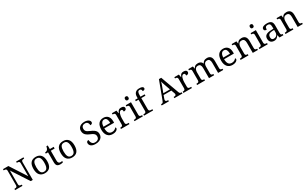

<svg xmlns="http://www.w3.org/2000/svg" viewBox="438 -3209 8981 5659"><g transform="rotate(-30 4928.5 -380.0)"><path d="M38 0V-42H51Q74 -42 92.5 -47Q111 -52 122 -67.5Q133 -83 133 -114V-604Q133 -634 121.5 -648.5Q110 -663 91.5 -667.5Q73 -672 51 -672H38V-714H221L579 -161V-604Q579 -634 567.5 -648.5Q556 -663 537.5 -667.5Q519 -672 497 -672H484V-714H735V-672H722Q700 -672 681 -667Q662 -662 651 -647Q640 -632 640 -600V0H569L194 -576V-114Q194 -83 205 -67.5Q216 -52 235 -47Q254 -42 276 -42H289V0Z M1050 10Q942 10 880 -59Q818 -128 818 -269Q818 -409 877.5 -477.5Q937 -546 1053 -546Q1161 -546 1223 -477.5Q1285 -409 1285 -269Q1285 -128 1225.5 -59Q1166 10 1050 10ZM1052 -42Q1102 -42 1132 -67.5Q1162 -93 1175 -144Q1188 -195 1188 -269Q1188 -381 1157 -437Q1126 -493 1051 -493Q976 -493 945.5 -437Q915 -381 915 -269Q915 -157 946 -99.5Q977 -42 1052 -42Z M1580 10Q1504 10 1469.5 -24.5Q1435 -59 1435 -145V-479H1359V-519Q1377 -519 1399 -526.5Q1421 -534 1437 -551Q1454 -569 1465 -595Q1476 -621 1483 -659H1529V-536H1660V-479H1529V-142Q1529 -91 1550 -67Q1571 -43 1605 -43Q1623 -43 1638 -45Q1653 -47 1669 -50V-6Q1656 0 1630 5Q1604 10 1580 10Z M1979 10Q1871 10 1809 -59Q1747 -128 1747 -269Q1747 -409 1806.5 -477.5Q1866 -546 1982 -546Q2090 -546 2152 -477.5Q2214 -409 2214 -269Q2214 -128 2154.5 -59Q2095 10 1979 10ZM1981 -42Q2031 -42 2061 -67.5Q2091 -93 2104 -144Q2117 -195 2117 -269Q2117 -381 2086 -437Q2055 -493 1980 -493Q1905 -493 1874.5 -437Q1844 -381 1844 -269Q1844 -157 1875 -99.5Q1906 -42 1981 -42Z M2776 10Q2727 10 2689.5 0Q2652 -10 2627 -29Q2602 -48 2589.5 -74Q2577 -100 2577 -131Q2577 -151 2585.5 -166Q2594 -181 2610 -189.5Q2626 -198 2649 -198Q2651 -157 2665 -120.5Q2679 -84 2708 -61.5Q2737 -39 2784 -39Q2851 -39 2889 -71.5Q2927 -104 2927 -165Q2927 -202 2912.5 -227.5Q2898 -253 2864.5 -275Q2831 -297 2772 -321Q2710 -347 2669 -377Q2628 -407 2608 -447.5Q2588 -488 2588 -543Q2588 -600 2616.5 -640.5Q2645 -681 2694.5 -702.5Q2744 -724 2807 -724Q2867 -724 2908.5 -708Q2950 -692 2972 -666.5Q2994 -641 2994 -612Q2994 -580 2972.5 -563.5Q2951 -547 2915 -547Q2915 -578 2904.5 -607Q2894 -636 2869.5 -655Q2845 -674 2803 -674Q2745 -674 2713 -643Q2681 -612 2681 -560Q2681 -520 2695.5 -492.5Q2710 -465 2744 -443.5Q2778 -422 2836 -398Q2895 -374 2936.5 -345.5Q2978 -317 3000 -280Q3022 -243 3022 -191Q3022 -127 2992 -82.5Q2962 -38 2906.5 -14Q2851 10 2776 10Z M3360 10Q3251 10 3189.5 -62Q3128 -134 3128 -264Q3128 -404 3186 -475Q3244 -546 3350 -546Q3447 -546 3502.5 -486Q3558 -426 3558 -307V-261H3225Q3227 -152 3264.5 -102.5Q3302 -53 3374 -53Q3426 -53 3462.5 -74.5Q3499 -96 3517 -123Q3524 -120 3530 -111Q3536 -102 3536 -89Q3536 -69 3517 -46Q3498 -23 3459 -6.5Q3420 10 3360 10ZM3457 -315Q3457 -395 3432.5 -443.5Q3408 -492 3348 -492Q3293 -492 3262.5 -446.5Q3232 -401 3227 -315Z M3641 0V-42H3644Q3667 -42 3685.5 -47Q3704 -52 3715 -67.5Q3726 -83 3726 -114V-426Q3726 -456 3714.5 -470.5Q3703 -485 3684.5 -489.5Q3666 -494 3644 -494H3641V-536H3795L3814 -437H3819Q3832 -467 3847 -492Q3862 -517 3887 -531.5Q3912 -546 3956 -546Q4011 -546 4037.5 -527Q4064 -508 4064 -473Q4064 -442 4042.5 -422Q4021 -402 3971 -402Q3971 -430 3966 -447Q3961 -464 3949.5 -472Q3938 -480 3918 -480Q3890 -480 3871 -458Q3852 -436 3841 -402Q3830 -368 3825 -331.5Q3820 -295 3820 -266V-109Q3820 -80 3831.5 -65.5Q3843 -51 3861.5 -46.5Q3880 -42 3902 -42H3930V0Z M4102 0V-42H4115Q4137 -42 4155.5 -46.5Q4174 -51 4185.5 -65.5Q4197 -80 4197 -109V-426Q4197 -456 4185.5 -470.5Q4174 -485 4155.5 -489.5Q4137 -494 4115 -494H4112V-536H4291V-114Q4291 -83 4302 -67.5Q4313 -52 4332 -47Q4351 -42 4373 -42H4386V0ZM4240 -636Q4216 -636 4199.5 -650Q4183 -664 4183 -698Q4183 -733 4199.5 -746.5Q4216 -760 4240 -760Q4263 -760 4280 -746.5Q4297 -733 4297 -698Q4297 -664 4280 -650Q4263 -636 4240 -636Z M4426 0V-42H4439Q4462 -42 4480.5 -47Q4499 -52 4510 -67.5Q4521 -83 4521 -114V-489H4430V-536H4521V-586Q4521 -675 4568.5 -722.5Q4616 -770 4698 -770Q4750 -770 4780.5 -761Q4811 -752 4824.5 -736.5Q4838 -721 4838 -700Q4838 -682 4827.5 -669.5Q4817 -657 4798.5 -650.5Q4780 -644 4756 -644Q4756 -664 4750 -682.5Q4744 -701 4730 -712.5Q4716 -724 4690 -724Q4647 -724 4631 -691Q4615 -658 4615 -595V-536H4756V-489H4615V-114Q4615 -83 4626 -67.5Q4637 -52 4656 -47Q4675 -42 4697 -42H4735V0Z M5028 0V-42H5047Q5067 -42 5079 -48Q5091 -54 5101 -71Q5111 -88 5123 -120L5345 -714H5423L5649 -95Q5657 -74 5666 -62.5Q5675 -51 5688 -46.5Q5701 -42 5720 -42H5733V0H5458V-42H5481Q5511 -42 5526 -53.5Q5541 -65 5541 -90Q5541 -96 5540 -101.5Q5539 -107 5537.5 -113.5Q5536 -120 5533 -127L5493 -239H5230L5192 -134Q5189 -126 5187 -118Q5185 -110 5184 -103.5Q5183 -97 5183 -91Q5183 -66 5199.5 -54Q5216 -42 5249 -42H5272V0ZM5249 -289H5475L5413 -464Q5403 -494 5393.5 -521Q5384 -548 5376.5 -573Q5369 -598 5363 -622Q5358 -598 5351.5 -575.5Q5345 -553 5337 -528.5Q5329 -504 5317 -473Z M5766 0V-42H5769Q5792 -42 5810.5 -47Q5829 -52 5840 -67.5Q5851 -83 5851 -114V-426Q5851 -456 5839.5 -470.5Q5828 -485 5809.5 -489.5Q5791 -494 5769 -494H5766V-536H5920L5939 -437H5944Q5957 -467 5972 -492Q5987 -517 6012 -531.5Q6037 -546 6081 -546Q6136 -546 6162.5 -527Q6189 -508 6189 -473Q6189 -442 6167.5 -422Q6146 -402 6096 -402Q6096 -430 6091 -447Q6086 -464 6074.5 -472Q6063 -480 6043 -480Q6015 -480 5996 -458Q5977 -436 5966 -402Q5955 -368 5950 -331.5Q5945 -295 5945 -266V-109Q5945 -80 5956.5 -65.5Q5968 -51 5986.5 -46.5Q6005 -42 6027 -42H6055V0Z M6232 0V-42H6245Q6268 -42 6285 -47Q6302 -52 6312 -67.5Q6322 -83 6322 -114V-426Q6322 -456 6312 -470.5Q6302 -485 6284.5 -489.5Q6267 -494 6245 -494H6242V-536H6399L6412 -455H6417Q6437 -493 6460 -512.5Q6483 -532 6510 -539Q6537 -546 6568 -546Q6600 -546 6628.5 -537Q6657 -528 6679 -508.5Q6701 -489 6713 -455H6721Q6741 -493 6765.5 -512.5Q6790 -532 6818.5 -539Q6847 -546 6878 -546Q6955 -546 6998 -499.5Q7041 -453 7041 -350V-114Q7041 -83 7051 -67.5Q7061 -52 7078.5 -47Q7096 -42 7118 -42H7121V0H6947V-345Q6947 -410 6923.5 -446Q6900 -482 6842 -482Q6801 -482 6776.5 -461.5Q6752 -441 6741.5 -407Q6731 -373 6731 -333V-114Q6731 -83 6741 -67.5Q6751 -52 6768.5 -47Q6786 -42 6808 -42H6811V0H6637V-345Q6637 -410 6613.5 -446Q6590 -482 6532 -482Q6489 -482 6463.5 -459.5Q6438 -437 6427 -400Q6416 -363 6416 -320V-109Q6416 -80 6427.5 -65.5Q6439 -51 6457.5 -46.5Q6476 -42 6498 -42H6501V0Z M7436 10Q7327 10 7265.5 -62Q7204 -134 7204 -264Q7204 -404 7262 -475Q7320 -546 7426 -546Q7523 -546 7578.5 -486Q7634 -426 7634 -307V-261H7301Q7303 -152 7340.5 -102.5Q7378 -53 7450 -53Q7502 -53 7538.5 -74.5Q7575 -96 7593 -123Q7600 -120 7606 -111Q7612 -102 7612 -89Q7612 -69 7593 -46Q7574 -23 7535 -6.5Q7496 10 7436 10ZM7533 -315Q7533 -395 7508.5 -443.5Q7484 -492 7424 -492Q7369 -492 7338.5 -446.5Q7308 -401 7303 -315Z M7712 0V-42H7720Q7743 -42 7761.5 -47Q7780 -52 7791 -67.5Q7802 -83 7802 -114V-426Q7802 -456 7791 -470.5Q7780 -485 7762 -489.5Q7744 -494 7722 -494H7717V-536H7879L7892 -455H7897Q7918 -493 7941.5 -512.5Q7965 -532 7993 -539Q8021 -546 8053 -546Q8132 -546 8176.5 -499.5Q8221 -453 8221 -350V-114Q8221 -83 8230.5 -67.5Q8240 -52 8257 -47Q8274 -42 8296 -42H8301V0H8127V-345Q8127 -410 8102.5 -446Q8078 -482 8017 -482Q7972 -482 7945.5 -459.5Q7919 -437 7907.5 -400Q7896 -363 7896 -320V-109Q7896 -80 7907 -65.5Q7918 -51 7936 -46.5Q7954 -42 7976 -42H7981V0Z M8352 0V-42H8365Q8387 -42 8405.5 -46.5Q8424 -51 8435.5 -65.5Q8447 -80 8447 -109V-426Q8447 -456 8435.5 -470.5Q8424 -485 8405.5 -489.5Q8387 -494 8365 -494H8362V-536H8541V-114Q8541 -83 8552 -67.5Q8563 -52 8582 -47Q8601 -42 8623 -42H8636V0ZM8490 -636Q8466 -636 8449.5 -650Q8433 -664 8433 -698Q8433 -733 8449.5 -746.5Q8466 -760 8490 -760Q8513 -760 8530 -746.5Q8547 -733 8547 -698Q8547 -664 8530 -650Q8513 -636 8490 -636Z M8854 10Q8810 10 8774.5 -7.5Q8739 -25 8719 -60.5Q8699 -96 8699 -150Q8699 -230 8755.5 -268Q8812 -306 8927 -310L9010 -313V-373Q9010 -409 9004 -436.5Q8998 -464 8978 -480Q8958 -496 8917 -496Q8879 -496 8859 -482Q8839 -468 8832.5 -443.5Q8826 -419 8826 -387Q8784 -387 8762.5 -401.5Q8741 -416 8741 -450Q8741 -485 8765.5 -506Q8790 -527 8831 -536.5Q8872 -546 8921 -546Q9013 -546 9058.5 -507Q9104 -468 9104 -373V-114Q9104 -86 9110 -70.5Q9116 -55 9130 -48.5Q9144 -42 9166 -42H9169V0H9034L9018 -86H9010Q8989 -58 8969 -36.5Q8949 -15 8922.5 -2.5Q8896 10 8854 10ZM8877 -52Q8918 -52 8947.5 -69Q8977 -86 8993.5 -117.5Q9010 -149 9010 -191V-272L8946 -269Q8889 -267 8856.5 -252Q8824 -237 8810 -210.5Q8796 -184 8796 -145Q8796 -114 8805 -93.5Q8814 -73 8832 -62.5Q8850 -52 8877 -52Z M9240 0V-42H9248Q9271 -42 9289.5 -47Q9308 -52 9319 -67.5Q9330 -83 9330 -114V-426Q9330 -456 9319 -470.5Q9308 -485 9290 -489.5Q9272 -494 9250 -494H9245V-536H9407L9420 -455H9425Q9446 -493 9469.5 -512.5Q9493 -532 9521 -539Q9549 -546 9581 -546Q9660 -546 9704.5 -499.5Q9749 -453 9749 -350V-114Q9749 -83 9758.5 -67.5Q9768 -52 9785 -47Q9802 -42 9824 -42H9829V0H9655V-345Q9655 -410 9630.5 -446Q9606 -482 9545 -482Q9500 -482 9473.5 -459.5Q9447 -437 9435.5 -400Q9424 -363 9424 -320V-109Q9424 -80 9435 -65.5Q9446 -51 9464 -46.5Q9482 -42 9504 -42H9509V0Z"/></g></svg>

Font: Noto Serif Armenian
Style: Regular
Weight: 400
Designer: Monotype Design Team
Foundry: Monotype Imaging Inc.
Version: Version 2.007